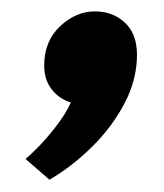

<svg xmlns="http://www.w3.org/2000/svg" viewBox="-20 -166 280 328"><path d="M64.5 141 23.5 105.5Q33.5 97.5 48.8 81.5Q64 65.5 78.5 46.2Q93 27 101 9Q81 3 68.2 -13.5Q55.5 -30 55.5 -54Q55.5 -95.5 82.5 -121Q109.5 -146.5 142 -146.5Q173 -146.5 193.5 -127.2Q214 -108 214 -72.5Q214 -30 192.8 10.5Q171.5 51 137.2 84.8Q103 118.5 64.5 141Z"/></svg>

Font: Overpass
Style: Bold Italic
Weight: 700
Italic angle: -10°
Designer: Delve Withrington, Dave Bailey, Thomas Jockin
Foundry: Delve Fonts LLC
Version: Version 4.000; ttfautohint (v1.8.3)